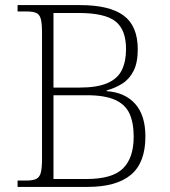

<svg xmlns="http://www.w3.org/2000/svg" viewBox="-20 -734 669 754"><path d="M49 0V-25H84Q108 -25 121.5 -31Q135 -37 140 -55Q145 -73 145 -109V-606Q145 -643 140 -660.5Q135 -678 121.5 -683.5Q108 -689 84 -689H49V-714H294Q410 -714 465.5 -673Q521 -632 521 -540Q521 -488 504.5 -455.5Q488 -423 460 -405.5Q432 -388 399 -379V-376Q471 -371 511 -326Q551 -281 551 -198Q551 -95 494 -47.5Q437 0 324 0ZM319 -31Q421 -31 463 -72.5Q505 -114 505 -197Q505 -252 488.5 -288Q472 -324 431.5 -342Q391 -360 321 -360H190V-31ZM291 -390Q361 -390 401.5 -407.5Q442 -425 458.5 -459Q475 -493 475 -541Q475 -618 433 -650.5Q391 -683 289 -683H190V-390Z"/></svg>

Font: Noto Rashi Hebrew ExtraLight
Style: Regular
Weight: 250
Version: Version 1.006